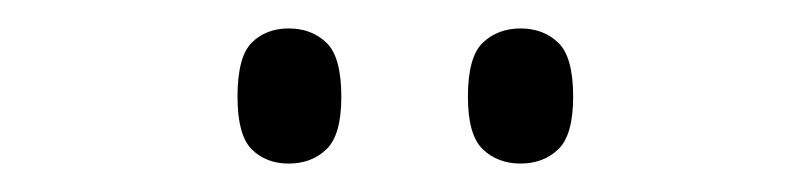

<svg xmlns="http://www.w3.org/2000/svg" viewBox="-20 -761 570 135"><path d="M346 -646Q330 -646 319.5 -656Q309 -666 309 -693Q309 -721 319.5 -731Q330 -741 346 -741Q362 -741 372.5 -731Q383 -721 383 -693Q383 -666 372.5 -656Q362 -646 346 -646ZM183 -646Q167 -646 157 -656Q147 -666 147 -693Q147 -721 157 -731Q167 -741 183 -741Q199 -741 209.5 -731Q220 -721 220 -693Q220 -666 209.5 -656Q199 -646 183 -646Z"/></svg>

Font: Noto Serif Tamil SemiCondensed Light
Style: Regular
Weight: 300
Width: 4
Designer: Indian Type Foundry, Tom Grace, and the Monotype Design Team
Foundry: Monotype Imaging Inc.
Version: Version 2.004; ttfautohint (v1.8.4.7-5d5b)